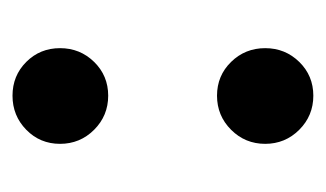

<svg xmlns="http://www.w3.org/2000/svg" viewBox="-127 -394 521 307"><g transform="rotate(90 133.5 -240.5)"><path d="M187.5 -130.5Q210 -108 210 -76Q210 -44 187.5 -22Q165 0 133 0Q101 0 79 -22Q57 -44 57 -76Q57 -108 79 -130.5Q101 -153 133 -153Q165 -153 187.5 -130.5ZM187.5 -458.5Q210 -436 210 -404Q210 -372 187.5 -349.5Q165 -327 133 -327Q101 -327 79 -349.5Q57 -372 57 -404Q57 -436 79 -458.5Q101 -481 133 -481Q165 -481 187.5 -458.5Z"/></g></svg>

Font: Hind Guntur SemiBold
Style: Regular
Weight: 600
Designer: Manushi Parikh, Hitesh Malaviya
Foundry: Indian Type Foundry
Version: Version 1.000;PS 1.0;hotconv 1.0.86;makeotf.lib2.5.63406; tt